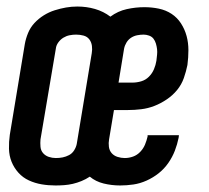

<svg xmlns="http://www.w3.org/2000/svg" viewBox="-20 -560 640 588"><path d="M150 8Q128 8 107.5 4.5Q87 1 68.5 -7.5Q50 -16 36.5 -31Q23 -46 15.5 -64.5Q8 -83 7.5 -104.5Q7 -126 10 -147L56 -425Q59 -442 66 -459Q73 -476 85.5 -489.5Q98 -503 114 -513Q130 -523 147.5 -528.5Q165 -534 182 -537Q199 -540 217 -540Q245 -540 271 -532.5Q297 -525 318 -509Q341 -526 368 -532Q395 -538 422 -538Q445 -538 466.5 -533.5Q488 -529 505.5 -517.5Q523 -506 534.5 -488Q546 -470 551.5 -449.5Q557 -429 557 -406.5Q557 -384 554 -361Q550 -341 543 -321Q536 -301 522.5 -284.5Q509 -268 490.5 -255.5Q472 -243 452.5 -235.5Q433 -228 412.5 -225.5Q392 -223 372 -223H329L314 -133Q312 -122 313.5 -110.5Q315 -99 322 -91Q329 -83 340 -79.5Q351 -76 362 -76Q375 -76 387.5 -80.5Q400 -85 409.5 -95Q419 -105 424 -117Q429 -129 432 -142Q432 -143 432 -144Q432 -145 432 -146H528Q528 -144 527.5 -142Q527 -140 527 -138Q523 -118 515.5 -98.5Q508 -79 495.5 -61Q483 -43 466 -29.5Q449 -16 429 -7Q409 2 388.5 5Q368 8 348 8Q322 8 297.5 2Q273 -4 255 -19Q243 -11 229.5 -5.5Q216 0 203 3Q190 6 176.5 7Q163 8 150 8ZM385 -307Q399 -307 412.5 -311Q426 -315 436 -325Q446 -335 451.5 -348Q457 -361 459 -374Q460 -383 461 -392Q462 -401 461 -409.5Q460 -418 457.5 -426.5Q455 -435 450 -441.5Q445 -448 436.5 -451Q428 -454 420 -454Q410 -454 400 -452Q390 -450 381.5 -444.5Q373 -439 367.5 -430Q362 -421 360 -411L343 -307ZM151 -76Q162 -76 172 -78Q182 -80 191.5 -85Q201 -90 207 -99.5Q213 -109 215 -119L261 -397Q263 -408 261.5 -419.5Q260 -431 253.5 -439.5Q247 -448 236 -451Q225 -454 213 -454Q203 -454 193 -452Q183 -450 174 -444.5Q165 -439 158.5 -430Q152 -421 151 -411L104 -133Q103 -122 104 -110.5Q105 -99 112 -91Q119 -83 129.5 -79.5Q140 -76 151 -76Z"/></svg>

Font: Iosevka Slab Medium Extended
Style: Italic
Weight: 500
Width: 7
Italic angle: -9°
Monospace: yes
Designer: Belleve Invis
Foundry: Belleve Invis
Version: Version 11.1.0; ttfautohint (v1.8.3)